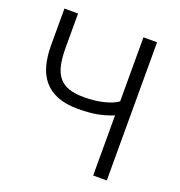

<svg xmlns="http://www.w3.org/2000/svg" viewBox="-129 -819 868 927"><g transform="rotate(20 305.5 -355.0)"><path d="M451 -710H521V0H451V-309Q413 -293 371 -285Q329 -277 270 -277Q208 -277 165 -294.5Q122 -312 95.5 -343.5Q69 -375 57 -420Q45 -465 45 -521V-710H115V-534Q115 -481 123.5 -444Q132 -407 151.5 -384Q171 -361 202 -350.5Q233 -340 279 -340Q336 -340 381.5 -351.5Q427 -363 451 -381Z"/></g></svg>

Font: PTCRaleway
Style: Regular
Weight: 400
Designer: Matt McInerney, Pablo Impallari, Rodrigo Fuenzalida
Foundry: Matt McInerney, Pablo Impallari, Rodrigo Fuenzalida
Version: Version 3.000g; ttfautohint (v1.5) -l 8 -r 28 -G 28 -x 14 -D